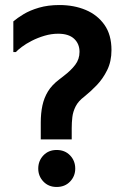

<svg xmlns="http://www.w3.org/2000/svg" viewBox="-20 -731 498 763"><path d="M265 -222V-177H142V-244Q142 -281 148.5 -311.5Q155 -342 170.5 -367.5Q186 -393 215 -415L233 -429Q262 -451 279 -473.5Q296 -496 296 -525Q296 -557 274.5 -577Q253 -597 211 -597Q184 -597 157 -589Q130 -581 106.5 -569Q83 -557 66.5 -544.5Q50 -532 43 -524H33V-646Q48 -659 73.5 -674.5Q99 -690 135 -700.5Q171 -711 216 -711Q274 -711 320.5 -691.5Q367 -672 395 -632.5Q423 -593 423 -532Q423 -487 406 -452.5Q389 -418 364.5 -392.5Q340 -367 315 -347Q291 -329 280.5 -308Q270 -287 267.5 -265.5Q265 -244 265 -222ZM205 12Q173 12 152.5 -9.5Q132 -31 132 -61Q132 -92 152.5 -113.5Q173 -135 205 -135Q238 -135 258.5 -113.5Q279 -92 279 -61Q279 -31 258.5 -9.5Q238 12 205 12Z"/></svg>

Font: Phudu Medium
Style: Regular
Weight: 500
Version: Version 1.005;gftools[0.9.23]